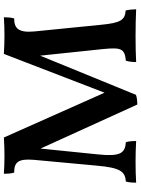

<svg xmlns="http://www.w3.org/2000/svg" viewBox="111 -830 728 990"><g transform="rotate(-90 475.0 -335.0)"><path d="M916 -51C867 -55 852 -75 842 -180L808 -521C800 -604 824 -626 875 -626C880 -643 881 -661 881 -679C853 -677 816 -676 788 -676C761 -676 719 -677 692 -679L492 -160L261 -679C236 -677 195 -676 168 -676C141 -676 97 -677 74 -679C74 -661 75 -642 80 -626C135 -626 152 -604 146 -526L116 -201C105 -78 86 -54 34 -50C29 -33 28 -12 28 3C53 1 103 0 135 0C168 0 214 1 243 3C243 -12 242 -33 237 -50C179 -54 162 -80 174 -195L204 -490L431 9C449 9 468 7 481 2L683 -492L717 -168C726 -75 720 -56 657 -50C652 -34 650 -15 650 3C681 1 741 0 781 0C820 0 892 1 922 3C922 -15 920 -34 916 -51Z"/></g></svg>

Font: Vollkorn Semibold
Style: Regular
Weight: 600
Designer: Friedrich Althausen
Foundry: Friedrich Althausen
Version: Version 4.015;PS 004.015;hotconv 1.0.88;makeotf.lib2.5.64775